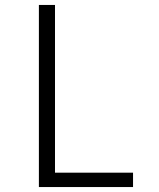

<svg xmlns="http://www.w3.org/2000/svg" viewBox="-20 -755 640 775"><path d="M137 0V-735H202V-58H517V0Z"/></svg>

Font: Iosevka Custom Light Extended
Style: Regular
Weight: 300
Width: 7
Monospace: yes
Designer: Belleve Invis
Foundry: Belleve Invis
Version: Version 11.2.4; ttfautohint (v1.8.4)